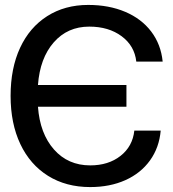

<svg xmlns="http://www.w3.org/2000/svg" viewBox="-20 -746 703 779"><path d="M346 13Q248 13 175 -32.5Q102 -78 62.5 -161.5Q23 -245 23 -357Q23 -469 61.5 -552Q100 -635 171.5 -680.5Q243 -726 338 -726Q422 -726 488 -698Q554 -670 593.5 -618Q633 -566 640 -496H533Q526 -560 473.5 -599Q421 -638 342 -638Q254 -638 198 -574Q142 -510 134 -401H493V-313H134Q142 -204 199 -139.5Q256 -75 346 -75Q420 -75 469 -113.5Q518 -152 525 -216H632Q626 -147 588.5 -95Q551 -43 488.5 -15Q426 13 346 13Z"/></svg>

Font: Non Bureau
Style: Regular
Weight: 400
Designer: Jona Saucedo
Foundry: Non Foundry
Version: Version 1.000; ttfautohint (v1.8.4)